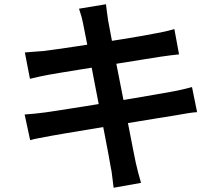

<svg xmlns="http://www.w3.org/2000/svg" viewBox="-20 -827 1040 904"><path d="M372 -712Q368 -733 363 -751Q358 -769 352 -786L479 -807Q481 -792 483.5 -770.5Q486 -749 489 -731Q492 -718 498.5 -680.5Q505 -643 515.5 -589Q526 -535 538.5 -472Q551 -409 563.5 -345Q576 -281 587 -224Q598 -167 606.5 -124Q615 -81 619 -62Q624 -40 630.5 -14.5Q637 11 644 34L515 57Q511 30 508.5 5Q506 -20 501 -42Q498 -60 490.5 -101Q483 -142 472 -198Q461 -254 448.5 -317.5Q436 -381 424 -444Q412 -507 401.5 -562Q391 -617 383 -656.5Q375 -696 372 -712ZM97 -580Q119 -582 141 -583.5Q163 -585 187 -587Q209 -590 249.5 -595.5Q290 -601 341.5 -609Q393 -617 448.5 -625.5Q504 -634 556 -642.5Q608 -651 649 -658Q690 -665 713 -670Q737 -674 760.5 -679.5Q784 -685 801 -690L823 -571Q808 -570 783 -566.5Q758 -563 736 -560Q710 -556 666.5 -549Q623 -542 570.5 -533.5Q518 -525 462.5 -516.5Q407 -508 356.5 -499.5Q306 -491 267.5 -485Q229 -479 209 -475Q187 -471 166.5 -466.5Q146 -462 121 -456ZM96 -288Q116 -289 144.5 -292Q173 -295 195 -298Q222 -302 267.5 -309Q313 -316 370 -325Q427 -334 487.5 -344Q548 -354 605 -363.5Q662 -373 709.5 -381.5Q757 -390 786 -395Q815 -400 840 -406Q865 -412 884 -417L908 -299Q889 -298 862 -293.5Q835 -289 807 -284Q774 -279 725.5 -271Q677 -263 619.5 -253.5Q562 -244 502 -234.5Q442 -225 386.5 -215.5Q331 -206 287 -199Q243 -192 218 -187Q187 -181 162.5 -176.5Q138 -172 122 -167Z"/></svg>

Font: Noto Sans KR SemiBold
Style: Regular
Weight: 600
Designer: Ryoko NISHIZUKA  (kana, bopomofo & ideographs); Paul D. Hunt (Latin, Greek & Cyrillic); Sandoll Communications , Soo-you
Foundry: Adobe
Version: Version 2.004-H2;hotconv 1.0.118;makeotfexe 2.5.65603